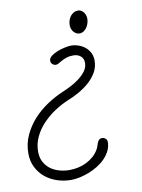

<svg xmlns="http://www.w3.org/2000/svg" viewBox="-114 -492 623 841"><g transform="rotate(-10 198.0 -72.0)"><path d="M298.8 133.3Q307.1 133.3 314 139.2Q320.8 145 320.8 153.8Q320.8 174.8 312 192.9Q303.2 210.9 288.3 226.3Q273.4 241.7 254.2 253.7Q234.9 265.6 214.1 273.7Q193.4 281.7 172.6 286.1Q151.9 290.5 134.3 290.5Q102.1 290.5 72 280.5Q42 270.5 19.3 251.7Q-3.4 232.9 -17.1 205.6Q-30.8 178.2 -30.8 143.6Q-30.8 101.1 -13.7 63.7Q3.4 26.4 31 -4.2Q58.6 -34.7 94 -58.1Q129.4 -81.5 166 -96.7Q181.2 -103 201.4 -113.3Q221.7 -123.5 239.7 -137.2Q257.8 -150.9 270.3 -167.7Q282.7 -184.6 282.7 -204.1Q282.7 -223.6 269.8 -234.4Q256.8 -245.1 237.8 -245.1Q220.2 -245.1 207.3 -240.7Q194.3 -236.3 185.1 -231.2Q175.8 -226.1 168.9 -221.9Q162.1 -217.8 156.2 -217.8Q147.5 -217.8 140.6 -223.9Q133.8 -230 133.8 -239.3Q133.8 -251 146 -260.3Q158.2 -269.5 174.8 -275.9Q191.4 -282.2 208.3 -285.6Q225.1 -289.1 234.4 -289.1Q252 -289.1 268.6 -283.2Q285.2 -277.3 297.9 -266.8Q310.5 -256.3 318.1 -241.2Q325.7 -226.1 325.7 -207Q325.7 -178.2 312 -154.5Q298.3 -130.9 277.1 -112.3Q255.9 -93.8 230.7 -79.6Q205.6 -65.4 182.1 -56.2Q151.9 -43.9 121.8 -24.4Q91.8 -4.9 67.4 20.5Q43 45.9 27.8 76.9Q12.7 107.9 12.7 143.6Q12.7 169.9 22.9 189.2Q33.2 208.5 50 221.2Q66.9 233.9 88.9 240.2Q110.8 246.6 134.8 246.6Q153.8 246.6 173.3 242.4Q192.9 238.3 210.4 229.5Q228 220.7 242.7 207.8Q257.3 194.8 267.1 177.2Q271 170.4 272.7 163.8Q274.4 157.2 277.3 150.4Q280.3 143.1 285.2 138.2Q290 133.3 298.8 133.3ZM281.7 -335Q273.4 -335 266.6 -338.9Q259.8 -342.8 254.9 -348.9Q250 -355 247.6 -362.8Q245.1 -370.6 245.1 -378.4Q245.1 -388.7 248.3 -398.9Q251.5 -409.2 257.6 -417.2Q263.7 -425.3 272.5 -430.2Q281.2 -435.1 292.5 -435.1Q300.3 -435.1 306.6 -430.9Q313 -426.8 317.4 -420.7Q321.8 -414.6 324 -407Q326.2 -399.4 326.2 -392.6Q326.2 -383.8 323.2 -373.5Q320.3 -363.3 314.5 -354.7Q308.6 -346.2 300.3 -340.6Q292 -335 281.7 -335Z"/></g></svg>

Font: Helvetia Verbundene
Style: Regular
Weight: 400
Designer: Peter Wiegel, original typeface by Carl Albert Fahrenwaldt 1901
Foundry: Peter Wiegel
Version: Version 2.000